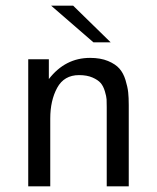

<svg xmlns="http://www.w3.org/2000/svg" viewBox="-20 -660 557 680"><path d="M161 -640H239L372 -510H311ZM80 0V-450H153V-380Q211 -455 299 -455Q336 -455 362.5 -444Q389 -433 403 -417Q417 -401 424.5 -376.5Q432 -352 434 -333Q436 -314 436 -288V0H358V-281Q358 -298 357.5 -308Q357 -318 351.5 -336.5Q346 -355 336.5 -366Q327 -377 307.5 -385.5Q288 -394 260 -394Q207 -394 182.5 -349Q158 -304 158 -240V0Z"/></svg>

Font: CMU Sans Serif
Style: Medium
Weight: 500
Version: Version 0.7.0